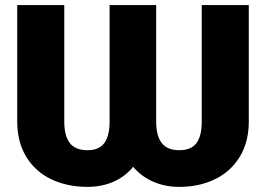

<svg xmlns="http://www.w3.org/2000/svg" viewBox="-20 -727 1049 757"><path d="M47.9 -707H233.4V-248Q233.4 -191.9 255.1 -163.3Q276.9 -134.8 325.2 -134.8Q370.6 -134.8 391.4 -163.1Q412.1 -191.4 412.1 -248V-707H595.7V-248Q595.7 -191.4 617.7 -163.1Q639.6 -134.8 686.5 -134.8Q733.9 -134.8 754.6 -162.8Q775.4 -190.9 775.4 -248V-707H960.9V-248Q960.9 -167.5 925.5 -109.1Q890.1 -50.8 827.9 -20.5Q765.6 9.8 686.5 9.8Q630.9 9.8 584.2 -10.5Q537.6 -30.8 504.9 -69.3Q473.6 -30.8 427.5 -10.5Q381.3 9.8 325.2 9.8Q244.6 9.8 181.6 -20.5Q118.7 -50.8 83.3 -109.1Q47.9 -167.5 47.9 -248Z"/></svg>

Font: Pretendard Std Black
Style: Regular
Weight: 900
Designer: Base glyphs from Inter by Rasmus Andersson; Hangeul glyphs from Noto Sans CJK(Source Han Sans) by Jang Soo-young and Kan
Foundry: Kil Hyung-jin
Version: Version 1.309